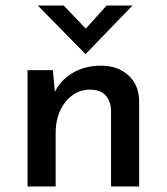

<svg xmlns="http://www.w3.org/2000/svg" viewBox="-20 -670 600 690"><path d="M170 -418 179 -321 175 -335Q195 -380 239.5 -407Q284 -434 344 -434Q403 -434 441 -399.5Q479 -365 480 -309V0H379V-274Q378 -306 360 -326.5Q342 -347 304 -348Q251 -348 215.5 -304Q180 -260 180 -191V0H79V-418ZM209 -650 300 -555 271 -548 363 -650H456L288 -476H287L116 -650Z"/></svg>

Font: Reem Kufi Fun
Style: Regular
Weight: 400
Designer: Khaled Hosny
Version: Version 1.005